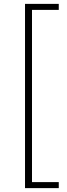

<svg xmlns="http://www.w3.org/2000/svg" viewBox="-20 -802 347 990"><path d="M109 168V-782H283V-751H145V137H283V168Z"/></svg>

Font: Noto Sans KR Thin ExtraLight
Style: Regular
Weight: 250
Version: Version 2.004-H2;hotconv 1.0.118;makeotfexe 2.5.65603